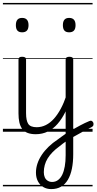

<svg xmlns="http://www.w3.org/2000/svg" viewBox="-20 -905 663 1319"><path d="M226 17Q193 17 169.5 8Q146 -1 132.5 -19.5Q119 -38 113 -64.5Q107 -91 107 -126V-496Q107 -506 113 -510.5Q119 -515 132 -515Q146 -515 152.5 -510.5Q159 -506 159 -496V-128Q159 -77 174 -54Q189 -31 233 -31Q241 -31 246 -23.5Q251 -16 250.5 -7Q250 2 244 9.5Q238 17 226 17ZM132 -683Q110 -683 99.5 -695Q89 -707 89 -732Q89 -757 99.5 -769.5Q110 -782 132 -782Q154 -782 165 -769.5Q176 -757 176 -732Q176 -707 165 -695Q154 -683 132 -683ZM225 17Q214 17 208.5 9.5Q203 2 203.5 -7Q204 -16 211 -23.5Q218 -31 231 -31Q265 -31 295 -46Q325 -61 350.5 -89.5Q376 -118 397.5 -158Q419 -198 436 -249Q439 -259 448 -259Q457 -259 463.5 -252Q470 -245 467 -235Q451 -180 428 -134Q405 -88 375.5 -54Q346 -20 308.5 -1.5Q271 17 225 17ZM467 -7Q483 -17 499 -26Q515 -35 531 -43.5Q547 -52 562.5 -59.5Q578 -67 593 -73Q603 -78 610.5 -74Q618 -70 621 -62Q624 -54 621.5 -45Q619 -36 608 -31Q592 -23 574.5 -14Q557 -5 539 5Q521 15 503 25Q485 35 467 45ZM332 394Q301 394 277.5 380Q254 366 240.5 340.5Q227 315 227 281Q227 250 237 219.5Q247 189 266.5 159.5Q286 130 314 103Q342 76 377 53Q390 43 403.5 33.5Q417 24 431 14V-496Q431 -506 437.5 -510.5Q444 -515 457 -515Q470 -515 476.5 -510.5Q483 -506 483 -496V154Q483 209 474 253.5Q465 298 446.5 329.5Q428 361 399.5 377.5Q371 394 332 394ZM338 345Q361 345 378.5 332Q396 319 407.5 295.5Q419 272 425 238Q431 204 431 162V68Q420 75 410 83Q400 91 390 99Q362 119 341.5 140Q321 161 307.5 183Q294 205 287.5 229Q281 253 281 278Q281 298 287.5 313Q294 328 307.5 336.5Q321 345 338 345ZM455 -683Q433 -683 422.5 -695Q412 -707 412 -732Q412 -757 422.5 -769.5Q433 -782 455 -782Q477 -782 488 -769.5Q499 -757 499 -732Q499 -707 488 -695Q477 -683 455 -683ZM0 365H616V375H0ZM0 -20H616V0H0ZM0 -505H616V-500H0ZM0 -885H616V-875H0Z"/></svg>

Font: Playwrite GB J Guides
Style: Regular
Weight: 400
Designer: Veronika Burian, José Scaglione
Foundry: TypeTogether
Version: Version 1.003